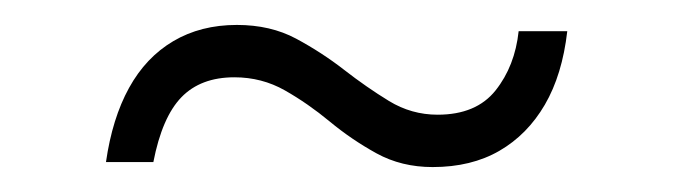

<svg xmlns="http://www.w3.org/2000/svg" viewBox="-20 -400 540 154"><path d="M327 -266Q302 -266 282 -277Q262 -288 244.5 -302.5Q227 -317 208.5 -327.5Q190 -338 168 -338Q141 -338 125.5 -322Q110 -306 103 -270H65Q70 -305 83.5 -329.5Q97 -354 119 -367Q141 -380 170 -380Q197 -380 217.5 -369Q238 -358 256 -344Q274 -330 292 -319Q310 -308 331 -308Q362 -308 377.5 -327.5Q393 -347 396 -375H435Q431 -340 417 -316Q403 -292 380.5 -279Q358 -266 327 -266Z"/></svg>

Font: DM Sans 9pt ExtraLight
Style: Regular
Weight: 250
Version: Version 4.004;gftools[0.9.30]